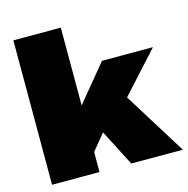

<svg xmlns="http://www.w3.org/2000/svg" viewBox="-104 -800 880 899"><g transform="rotate(-15 336.5 -350.0)"><path d="M333 -175 269 -97V0H39V-700H269V-323L415 -500H662L484 -304L673 0H423Z"/></g></svg>

Font: Work Sans Black
Style: Regular
Weight: 900
Designer: Wei Huang
Foundry: Wei Huang
Version: Version 1.500